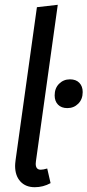

<svg xmlns="http://www.w3.org/2000/svg" viewBox="-20 -769 365 801"><path d="M130 -97 129 -86Q129 -61 150 -61Q160 -61 177 -66L191 -5Q160 12 125 12Q87 12 65 -12Q43 -36 43 -77Q43 -85 45 -101L134 -739L221 -749ZM208 -371Q208 -401 226.5 -419.5Q245 -438 272 -438Q297 -438 311 -423.5Q325 -409 325 -385Q325 -355 306.5 -336.5Q288 -318 261 -318Q236 -318 222 -332.5Q208 -347 208 -371Z"/></svg>

Font: Fira Sans Compressed
Style: Italic
Weight: 400
Width: 1
Italic angle: -8°
Designer: bBox Type GmbH & Carrois Corporate GbR & Edenspiekermann AG
Foundry: bBox Type GmbH & Carrois Corporate GbR & Edenspiekermann AG
Version: Version 4.301